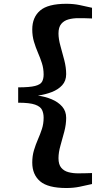

<svg xmlns="http://www.w3.org/2000/svg" viewBox="-20 -828 569 988"><path d="M321.5 139.5Q227 139.5 186.5 105Q146 70.5 146 8.5Q146 -26 154.8 -55Q163.5 -84 175.2 -110.8Q187 -137.5 195.8 -164.5Q204.5 -191.5 204.5 -222.5Q204.5 -244.5 196.5 -262Q188.5 -279.5 160.8 -289.5Q133 -299.5 73.5 -299.5V-378.5Q133 -378.5 160.8 -385.8Q188.5 -393 196.5 -407.8Q204.5 -422.5 204.5 -444.5Q204.5 -475 195.8 -502.5Q187 -530 175.2 -557Q163.5 -584 154.8 -613.2Q146 -642.5 146 -676.5Q146 -739 186.5 -773.8Q227 -808.5 321.5 -808.5Q358 -808.5 389.5 -802Q421 -795.5 453.5 -788V-733Q441 -734 417.5 -734.2Q394 -734.5 381.5 -734.5Q355.5 -734.5 332.5 -728.2Q309.5 -722 295.2 -705Q281 -688 281 -656Q281 -627.5 291 -591.8Q301 -556 310.8 -518.5Q320.5 -481 320.5 -446.5Q320.5 -412 300 -389.5Q279.5 -367 246.2 -354.2Q213 -341.5 175 -336Q213 -331 246.2 -317Q279.5 -303 300 -279.5Q320.5 -256 320.5 -221.5Q320.5 -187.5 310.8 -150.5Q301 -113.5 291 -78.5Q281 -43.5 281 -14Q281 18.5 295.2 35.2Q309.5 52 332.5 58Q355.5 64 381.5 64Q395 64 418 63.5Q441 63 453.5 62.5V119Q421 126.5 389.5 133Q358 139.5 321.5 139.5Z"/></svg>

Font: Merriweather
Style: Bold
Weight: 700
Designer: Eben Sorkin
Foundry: Eben Sorkin
Version: Version 2.100; ttfautohint (v1.7.19-72a1) -l 8 -r 50 -G 200 